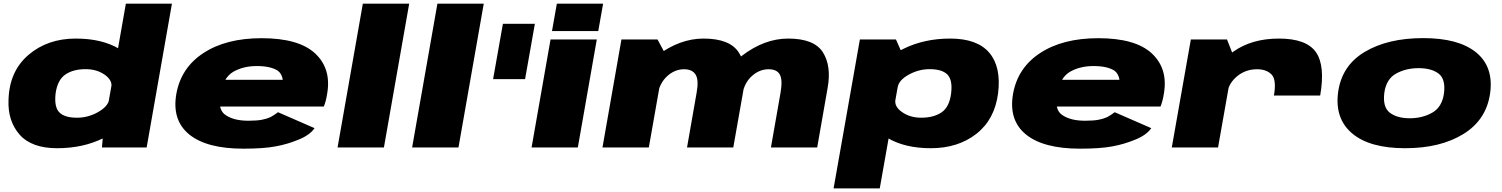

<svg xmlns="http://www.w3.org/2000/svg" viewBox="-20 -805 8199 1048"><path d="M536.5 0H780.5L918.5 -785H667L543 -79.5ZM292 4Q434 4 545.2 -51.5Q656.5 -107 665.5 -156L576 -262Q569 -223.5 515 -193Q461 -162.5 400 -162.5Q332.5 -162.5 303.8 -191.8Q275 -221 283.5 -295Q293.5 -368 336.2 -397.8Q379 -427.5 447 -427.5Q508 -427.5 551 -397.5Q594 -367.5 588 -329L714 -434Q723.5 -483 629.8 -538.8Q536 -594.5 393.5 -594.5Q239.5 -594.5 135.2 -505.2Q31 -416 26.5 -260.5Q21.5 -145 86.8 -70.5Q152 4 292 4Z M1308.5 6.5 1335.5 -146Q1257.5 -146 1213 -176Q1167 -204 1183 -292Q1198.5 -380.5 1253 -413Q1308 -444.5 1381.5 -444.5Q1457 -444.5 1496.5 -419Q1518.5 -402 1523.5 -369.5H1175L1149.5 -223.5H1747.5Q1759.5 -253 1765.5 -292Q1790 -429.5 1700 -513.5Q1610.5 -596.5 1408 -596.5Q1214 -596.5 1090.5 -515.5Q968 -435.5 942.5 -292.5Q917.5 -149 1013 -71Q1108.5 6.5 1308.5 6.5ZM1335.5 -146 1308.5 6.5Q1419 6.5 1484.5 -6Q1548.5 -17.5 1610 -43Q1671 -67.5 1697 -105.5L1497.5 -192.5Q1475.5 -176 1457 -166Q1436.5 -156.5 1410 -151.5Q1382.5 -146 1335.5 -146Z M1822.5 0H2075.5L2213.5 -785H1960.5Z M2229.5 0H2482.5L2620.5 -785H2367.5Z M2671.5 -373H2846L2899.5 -675H2725Z M2881.5 0H3134L3237.5 -589.5H2985ZM3019.5 -785 2993 -635.5H3245.5L3272 -785Z M3268.5 0H3521.5L3611.5 -510.5L3569 -589.5H3372ZM3730 0H3982.5L4040 -325.5Q4061 -445 4011.8 -519.8Q3962.5 -594.5 3820 -594.5Q3690.5 -594.5 3567.8 -502.2Q3445 -410 3430 -325L3569 -288.5Q3581 -352.5 3622.2 -389.8Q3663.5 -427 3714 -427Q3759 -427 3777 -397.5Q3795 -368 3782.5 -299.5ZM4188 0H4440.5L4497.5 -325.5Q4519 -444 4471.8 -519.2Q4424.5 -594.5 4282 -594.5Q4152 -594.5 4028.8 -500Q3905.5 -405.5 3892 -325L4031.5 -288.5Q4042.5 -352.5 4083.8 -389.8Q4125 -427 4175.5 -427Q4221 -427 4236.8 -397.5Q4252.5 -368 4240.5 -299.5Z M4530 223.5H4782L4910 -500L4870.5 -589.5H4673.5ZM5061 4Q5208.5 4 5309 -74.2Q5409.5 -152.5 5428 -296.5Q5445.5 -440 5379.8 -517.2Q5314 -594.5 5166.5 -594.5Q5025 -594.5 4911.8 -538.8Q4798.5 -483 4790 -434L4880 -329Q4886 -367.5 4940.2 -397.5Q4994.5 -427.5 5054.5 -427.5Q5122.5 -427.5 5151.5 -397.8Q5180.5 -368 5171.5 -295Q5162 -220.5 5119 -191.5Q5076 -162.5 5008 -162.5Q4948 -162.5 4904.2 -192.8Q4860.5 -223 4867.5 -262L4741.5 -156Q4731.5 -107 4825.5 -51.5Q4919.5 4 5061 4Z M5875.5 6.5 5902.5 -146Q5824.5 -146 5780 -176Q5734 -204 5750 -292Q5765.5 -380.5 5820 -413Q5875 -444.5 5948.5 -444.5Q6024 -444.5 6063.5 -419Q6085.5 -402 6090.5 -369.5H5742L5716.5 -223.5H6314.5Q6326.5 -253 6332.5 -292Q6357 -429.5 6267 -513.5Q6177.5 -596.5 5975 -596.5Q5781 -596.5 5657.5 -515.5Q5535 -435.5 5509.5 -292.5Q5484.5 -149 5580 -71Q5675.5 6.5 5875.5 6.5ZM5902.5 -146 5875.5 6.5Q5986 6.5 6051.5 -6Q6115.5 -17.5 6177 -43Q6238 -67.5 6264 -105.5L6064.5 -192.5Q6042.5 -176 6024 -166Q6003.5 -156.5 5977 -151.5Q5949.5 -146 5902.5 -146Z M6933.5 -283.5H7186Q7214.5 -447.5 7162.2 -521Q7110 -594.5 6960.5 -594.5Q6812.5 -594.5 6711.5 -522.8Q6610.5 -451 6596.5 -373L6680.5 -305Q6690 -355 6735.5 -391Q6781 -427 6841.5 -427Q6892.5 -427 6920.5 -398.5Q6948.5 -370 6933.5 -283.5ZM6376 0H6628.5L6715.5 -492.5L6677.5 -589.5H6480Z M7650 4Q7842.5 4 7968.5 -74Q8094.5 -152 8114 -299Q8132.5 -441.5 8036.8 -519.2Q7941 -597 7748.5 -597Q7555 -597 7428.8 -521.5Q7302.5 -446 7283.5 -299Q7265.5 -156.5 7361.2 -76.2Q7457 4 7650 4ZM7675 -159.5Q7605.5 -159.5 7566 -190Q7526.5 -220.5 7536 -297.5Q7546 -373 7599.8 -403Q7653.5 -433 7723 -433Q7793 -433 7832 -403.5Q7871 -374 7862 -297.5Q7852 -221 7798 -190.2Q7744 -159.5 7675 -159.5Z"/></svg>

Font: Anybody Expanded Black
Style: Italic
Weight: 900
Width: 7
Italic angle: -10°
Version: Version 1.113;gftools[0.9.25]